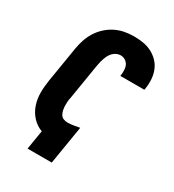

<svg xmlns="http://www.w3.org/2000/svg" viewBox="-180 -846 859 948"><g transform="rotate(30 250.0 -371.5)"><path d="M125 0 143 -109Q111 -121 88 -146Q65 -171 54 -203.5Q43 -236 43 -271.5Q43 -307 49 -344L82 -545Q86 -570 94.5 -596Q103 -622 117.5 -645.5Q132 -669 153 -688.5Q174 -708 199 -720.5Q224 -733 250.5 -738Q277 -743 303 -743Q330 -743 355.5 -739Q381 -735 404 -723.5Q427 -712 444.5 -694Q462 -676 471.5 -653Q481 -630 483 -603.5Q485 -577 481 -550L479 -540H342L343 -544Q345 -559 344.5 -574Q344 -589 338 -601.5Q332 -614 320 -621.5Q308 -629 293 -629Q282 -629 271 -624Q260 -619 251.5 -610.5Q243 -602 237.5 -591.5Q232 -581 228 -570Q224 -559 221.5 -548Q219 -537 217 -526L184 -325Q181 -312 180 -299.5Q179 -287 179.5 -275Q180 -263 182.5 -251Q185 -239 191 -229Q197 -219 208 -214.5Q219 -210 231 -210Q248 -210 265 -213Q282 -216 299 -219L263 0Z"/></g></svg>

Font: Iosevka Term Curly Hv Obl
Style: Regular
Weight: 900
Italic angle: -9°
Designer: Belleve Invis
Foundry: Belleve Invis
Version: Version 32.3.0